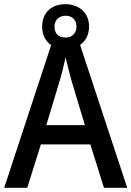

<svg xmlns="http://www.w3.org/2000/svg" viewBox="-20 -896 627 916"><path d="M476 0H587L362 -682C389 -700 405 -731 405 -770C405 -835 357 -876 292 -876C225 -876 181 -835 181 -769C181 -730 197 -699 224 -681L0 0H110L175 -207H411ZM293 -717C258 -717 240 -737 240 -769C240 -801 262 -821 293 -821C324 -821 345 -801 345 -769C345 -737 323 -717 293 -717ZM322 -508 385 -299H201L264 -508C273 -536 285 -585 293 -623C299 -592 315 -536 322 -508Z"/></svg>

Font: Noto Sans Myanmar SemiCondensed Medium
Style: Regular
Weight: 500
Width: 4
Designer: Monotype Design Team
Foundry: Monotype Imaging Inc.
Version: Version 2.107